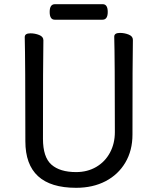

<svg xmlns="http://www.w3.org/2000/svg" viewBox="-20 -872 750 916"><path d="M343 24Q101 24 101 -198Q101 -586 98 -695Q98 -713 125 -713Q147 -713 167 -705Q187 -697 187 -680Q185 -584 185 -210Q185 -122 225.5 -86.5Q266 -51 343 -51Q397 -51 439 -75.5Q481 -100 504.5 -143.5Q528 -187 528 -242Q528 -595 525 -697Q525 -715 552 -715Q574 -715 594 -707Q614 -699 614 -682Q612 -594 612 -230Q612 -154 578 -96.5Q544 -39 483.5 -7.5Q423 24 343 24ZM469 -778H241Q217 -778 217 -815Q217 -852 242 -852H470Q494 -852 494 -815Q494 -778 469 -778Z"/></svg>

Font: LXGW WenKai Lite Medium
Style: Regular
Weight: 500
Designer: LXGW / Fontworks Inc.
Foundry: LXGW / Fontworks Inc.
Version: Version 1.511; March 25, 2025